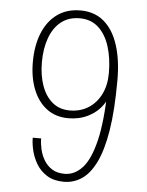

<svg xmlns="http://www.w3.org/2000/svg" viewBox="-54 -790 643 841"><g transform="rotate(5 268.0 -369.0)"><path d="M258.5 8.5Q214 8.5 184.2 -10Q154.5 -28.5 137.5 -56.8Q120.5 -85 113.2 -115.8Q106 -146.5 106 -170.5Q106 -171.5 106 -171.5Q106 -171.5 106 -172H143Q143 -171.5 143 -171.5Q143 -171.5 143 -170.5Q143 -149 148.8 -124Q154.5 -99 167.8 -76.8Q181 -54.5 203.2 -40.5Q225.5 -26.5 258.5 -26.5Q302 -26.5 336 -63Q370 -99.5 390.8 -184Q411.5 -268.5 414.5 -413L432.5 -423Q428 -378 403.5 -343.5Q379 -309 340.2 -289.8Q301.5 -270.5 254 -270.5Q197.5 -270.5 158 -300.5Q118.5 -330.5 98 -382.8Q77.5 -435 77.5 -502Q77.5 -574.5 99.5 -629.2Q121.5 -684 163.8 -714.8Q206 -745.5 266 -745.5Q328 -745.5 369.5 -710.2Q411 -675 432.2 -610Q453.5 -545 453.5 -456.5Q453.5 -323 438.8 -233.2Q424 -143.5 397.5 -90.5Q371 -37.5 335.5 -14.5Q300 8.5 258.5 8.5ZM256.5 -305Q303.5 -305 338.8 -327.5Q374 -350 393.8 -390Q413.5 -430 413.5 -483Q413.5 -547 397.5 -598.5Q381.5 -650 348.8 -680.5Q316 -711 266 -711Q217 -711 183.8 -684.5Q150.5 -658 133.8 -611.2Q117 -564.5 117 -504.5Q117 -448.5 132.8 -403.2Q148.5 -358 179.8 -331.5Q211 -305 256.5 -305Z"/></g></svg>

Font: Epilogue ExtraLight
Style: Regular
Weight: 250
Designer: Tyler Finck
Foundry: Etcetera Type Co
Version: Version 2.112